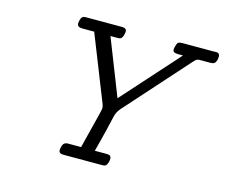

<svg xmlns="http://www.w3.org/2000/svg" viewBox="-97 -815 1108 946"><g transform="rotate(15 456.5 -342.0)"><path d="M201.2 -643.1Q203.1 -675.3 217.8 -681.2Q221.7 -683.1 231.9 -683.1H414.1Q438 -683.1 438 -666Q438 -657.2 435.1 -647.9Q432.1 -636.7 427.5 -631.8Q422.9 -627 418.9 -626Q415 -625 405.8 -625H371.1L483.9 -337.9L741.2 -625H714.8Q689 -625 689 -641.1Q689 -648.9 691.9 -658.2Q695.8 -674.3 701.4 -678.7Q707 -683.1 721.2 -683.1H890.1L891.1 -684.1Q913.1 -684.1 913.1 -666Q913.1 -642.1 901.9 -630.9Q897 -625 877.9 -625H828.1Q815.9 -625 810.5 -621.6Q805.2 -618.2 789.1 -600.1L511.2 -289.1Q501.5 -277.8 496.3 -266.8Q491.2 -255.9 488 -241.5Q484.9 -227.1 472.4 -175Q460 -123 442.9 -59.1H500Q509.8 -59.1 514.4 -58.1Q519 -57.1 522.9 -53Q526.9 -48.8 526.9 -40Q526.9 -28.8 522.5 -17.3Q518.1 -5.9 512.2 -2.9Q507.3 0 496.1 0H298.8Q274.9 0 274.9 -17.1Q274.9 -25.9 277.8 -35.2Q282.7 -59.1 306.2 -59.1H373Q378.9 -84 392.3 -136.5Q405.8 -189 415.3 -227.5Q424.8 -266.1 424.8 -271Q424.8 -277.8 420.9 -290L288.1 -625H228Q201.2 -625 201.2 -643.1Z"/></g></svg>

Font: CMU Concrete
Style: Italic
Weight: 500
Italic angle: -14.04°
Version: Version 0.7.0